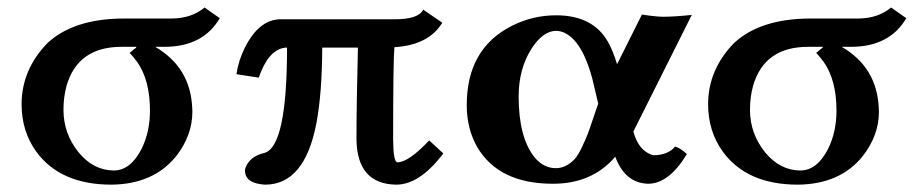

<svg xmlns="http://www.w3.org/2000/svg" viewBox="-20 -485 2482 517"><path d="M286.1 -25.9Q332 -25.9 361.8 -85.4Q383.8 -130.4 383.8 -187Q383.8 -269 349.6 -317.9Q339.8 -331.1 329.1 -342.8Q331.1 -343.8 333 -345.5Q335 -347.2 336.9 -349.1Q338.9 -351.1 340.8 -352.5Q342.8 -354 344.5 -355Q346.2 -356 346.7 -357.4L347.2 -358.9H307.1Q189.5 -358.9 159.2 -253.9Q150.9 -223.6 150.9 -189Q150.9 -124.5 192.9 -73.2Q232.4 -26.4 286.1 -25.9ZM107.9 -369.1Q178.7 -434.6 312 -435.1H441.9Q496.1 -435.5 530.8 -464.8L571.8 -436Q526.9 -359.4 423.8 -358.9H397.9Q492.7 -303.7 497.6 -194.8Q497.6 -189 498 -184.1Q498 -121.1 455.1 -65.4Q394 11.2 279.8 12.2Q142.6 12.2 77.6 -76.7Q38.1 -131.3 38.1 -205.1Q38.6 -297.9 107.9 -369.1Z M1043 -433.1H735.8Q677.7 -433.1 639.2 -356.4Q621.6 -320.8 616.7 -285.2L676.8 -275.9Q701.7 -349.1 745.6 -356.4Q749.5 -356.9 752.9 -356.9Q752.9 -89.8 691.9 -73.2Q652.3 -64 641.1 -33.2Q639.6 -28.8 639.6 -25.9Q639.6 5.4 683.1 11.2Q688.5 11.7 693.8 12.2Q800.3 12.2 832 -153.3Q847.2 -233.4 847.7 -356.9H943.8Q939.9 -206.1 939.9 -108.9Q941.9 10.7 1046.9 12.2Q1108.4 12.2 1170.4 -67.4Q1172.4 -69.8 1173.8 -71.8L1135.7 -106.9Q1080.1 -47.9 1049.8 -47.9Q1039.1 -49.8 1038.6 -108.9Q1038.6 -321.8 1042 -357.9Q1134.8 -363.8 1170.9 -423.8L1119.6 -459Q1106.9 -433.1 1043 -433.1Z M1590.8 -206.1 1582.5 -241.2Q1555.2 -370.1 1500.5 -396.5Q1488.8 -401.9 1477.5 -401.9Q1441.9 -401.9 1410.6 -353Q1377 -299.8 1376.5 -226.1Q1376.5 -115.7 1418.9 -62Q1443.4 -32.2 1476.6 -32.2Q1492.7 -32.2 1505.6 -39.6Q1518.6 -46.9 1527.6 -56.9Q1536.6 -66.9 1546.6 -87.9Q1556.6 -108.9 1562.3 -123.5Q1567.9 -138.2 1577.6 -167.5ZM1477.5 -443.8Q1576.7 -443.8 1617.2 -372.1Q1630.9 -347.7 1641.6 -312L1708.5 -445.8Q1747.1 -439.9 1765.6 -439.9Q1794.9 -439.9 1842.8 -444.8L1685.5 -130.9Q1698.2 -83 1731.9 -69.3Q1737.3 -67.4 1740.7 -66.9Q1779.3 -67.9 1797.9 -90.3Q1810.5 -87.4 1829.6 -70.3Q1781.7 9.3 1725.6 9.8Q1663.1 8.3 1636.7 -63Q1574.7 9.8 1468.8 9.8Q1323.2 9.8 1265.1 -88.9Q1236.8 -138.2 1236.8 -202.1Q1236.8 -353.5 1357.4 -415Q1414.1 -443.8 1477.5 -443.8Z M2134.8 -25.9Q2180.7 -25.9 2210.4 -85.4Q2232.4 -130.4 2232.4 -187Q2232.4 -269 2198.2 -317.9Q2188.5 -331.1 2177.7 -342.8Q2179.7 -343.8 2181.6 -345.5Q2183.6 -347.2 2185.5 -349.1Q2187.5 -351.1 2189.5 -352.5Q2191.4 -354 2193.1 -355Q2194.8 -356 2195.3 -357.4L2195.8 -358.9H2155.8Q2038.1 -358.9 2007.8 -253.9Q1999.5 -223.6 1999.5 -189Q1999.5 -124.5 2041.5 -73.2Q2081.1 -26.4 2134.8 -25.9ZM1956.5 -369.1Q2027.3 -434.6 2160.6 -435.1H2290.5Q2344.7 -435.5 2379.4 -464.8L2420.4 -436Q2375.5 -359.4 2272.5 -358.9H2246.6Q2341.3 -303.7 2346.2 -194.8Q2346.2 -189 2346.7 -184.1Q2346.7 -121.1 2303.7 -65.4Q2242.7 11.2 2128.4 12.2Q1991.2 12.2 1926.3 -76.7Q1886.7 -131.3 1886.7 -205.1Q1887.2 -297.9 1956.5 -369.1Z"/></svg>

Font: Linux Libertine O
Style: Bold
Weight: 700
Designer: Philipp H. Poll
Foundry: Philipp H. Poll
Version: Version 5.0.0